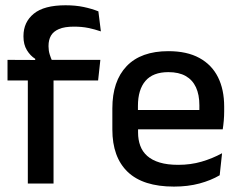

<svg xmlns="http://www.w3.org/2000/svg" viewBox="-20 -696 909 728"><path d="M228.5 -676Q266.5 -676 297.2 -669.5Q328 -663 353 -653L362.5 -577Q339 -585 314.8 -590Q290.5 -595 260.5 -595Q225 -595 203.8 -586Q182.5 -577 173.2 -560.8Q164 -544.5 164 -522V-520Q164 -504 168.5 -489.5Q173 -475 178.5 -463.5L113.5 -461.5V-473Q95 -484.5 82 -505.8Q69 -527 69 -557V-559.5Q69 -612 108 -644Q147 -676 228.5 -676ZM85.5 0V-440.5H183V0ZM8.5 -391V-469L123 -468.5L163 -469H360.5L352 -391Z M639.5 11.5Q522.5 11.5 464.2 -44.2Q406 -100 406 -205V-285Q406 -388.5 460.2 -445.2Q514.5 -502 618.5 -502Q689 -502 736 -476.2Q783 -450.5 806.5 -403.5Q830 -356.5 830 -292V-273.5Q830 -256.5 828.5 -239Q827 -221.5 824.5 -205.5H734.5Q735.5 -231.5 735.8 -254.5Q736 -277.5 736 -296.5Q736 -337 723 -365Q710 -393 684 -407.8Q658 -422.5 618.5 -422.5Q560 -422.5 531.5 -389.2Q503 -356 503 -294.5V-248.5L503.5 -237V-193.5Q503.5 -166 511.8 -143.5Q520 -121 538.2 -104.8Q556.5 -88.5 585.5 -79.8Q614.5 -71 656 -71Q703 -71 744.2 -83Q785.5 -95 822 -115L813 -31.5Q780 -12 736.2 -0.2Q692.5 11.5 639.5 11.5ZM458 -205.5V-279H804.5V-205.5Z"/></svg>

Font: Anek Odia Medium Medium
Style: Regular
Weight: 500
Version: Version 1.003